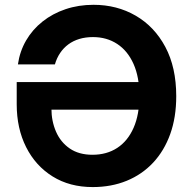

<svg xmlns="http://www.w3.org/2000/svg" viewBox="-20 -757 788 787"><path d="M360.1 9.8Q265.5 9.8 195.6 -33.8Q125.7 -77.3 87.1 -153.9Q48.5 -230.5 48.5 -329.7V-420.6H595.9V-307.4H159.8L190.8 -312Q190.8 -260.8 209.5 -217.6Q228.2 -174.3 265.8 -148.4Q303.3 -122.6 359 -122.6Q417.7 -122.6 460.8 -150.9Q503.9 -179.2 527.6 -233.2Q551.4 -287.1 551.4 -364.3Q551.4 -441.2 527.3 -495Q503.3 -548.8 460.4 -576.9Q417.5 -605 361.2 -605Q330.8 -605 305.4 -597.4Q280.1 -589.8 260.3 -575.2Q240.4 -560.5 226.5 -539.8Q212.5 -519.1 205 -492.9H53.4Q61.1 -546.7 87.2 -591.5Q113.3 -636.2 154.6 -668.9Q195.9 -701.6 248.9 -719.4Q302 -737.3 363.3 -737.3Q459.2 -737.3 536.1 -692.8Q613 -648.3 657.7 -564.6Q702.4 -480.8 702.4 -362.8Q702.4 -276.3 677.8 -207.6Q653.1 -138.9 607.7 -90.3Q562.2 -41.7 499.4 -16Q436.5 9.8 360.1 9.8Z"/></svg>

Font: Adwaita Sans
Style: Regular
Weight: 400
Designer: Rasmus Andersson
Foundry: rsms
Version: Version 4.001;git-9221beed3